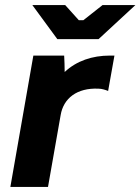

<svg xmlns="http://www.w3.org/2000/svg" viewBox="-20 -740 556 760"><path d="M21 0H170L220 -284C231 -351 285 -393 370 -389C383 -389 398 -384 408 -380L433 -520H415C345 -520 283 -499 236 -455C236 -477 235 -501 234 -520H112ZM207 -585H370L516 -720H386L310 -660H292L238 -720H108Z"/></svg>

Font: Fixel Display 20240404
Style: Bold Italic
Weight: 700
Italic angle: -10°
Designer: AlfaBravo + MacPaw
Foundry: Kyrylo Tkachov, Marchela Mozhyna, Serhii Makarenko, Maria Weinstein, Zakhar Kryvoshyya
Version: Version 1.211;Glyphs 3.2 (3225)